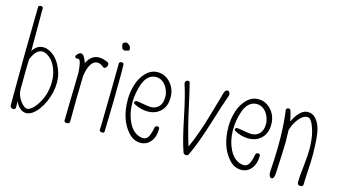

<svg xmlns="http://www.w3.org/2000/svg" viewBox="-86 -1081 2467 1396"><g transform="rotate(15 1147.0 -383.0)"><path d="M177 -26H175Q174 -25 172 -25Q146 -25 117 -65.5Q88 -106 88 -149Q88 -300 91 -376Q123 -456 170 -456Q188 -456 207 -445Q248 -422 271 -371Q294 -320 294 -262Q294 -156 236 -76Q207 -35 177 -26ZM170 -488Q122 -488 91 -439V-761Q91 -773 74 -773Q56 -773 56 -760Q49 -400 49 -91V-19Q49 -10 56 -3.5Q63 3 72 3Q90 3 90 -15V-62Q99 -34 121.5 -13.5Q144 7 171 7Q193 7 218 -10Q267 -46 299 -119.5Q331 -193 331 -264Q331 -333 297 -395Q263 -457 208 -480Q190 -488 170 -488Z M432 -472Q434 -473 436 -473Q457 -473 463 -377Q462 -310 460.5 -248Q459 -186 458 -146Q457 -106 456.5 -75Q456 -44 456 -30L455 -16Q455 1 475 1Q497 1 497 -18Q497 -199 502 -359Q509 -416 529 -449Q549 -482 578 -482Q600 -482 625 -462Q629 -458 634 -458Q643 -458 650 -467.5Q657 -477 657 -487Q657 -500 647 -504Q611 -521 581 -521Q521 -521 490 -454Q470 -516 445 -516Q430 -516 413 -493Q410 -488 410 -485Q410 -479 415 -475Q420 -471 426 -471Q429 -471 432 -472Z M719 -656Q719 -644 726 -628Q728 -623 732 -623L736 -620Q740 -618 745 -618Q749 -618 752 -619L772 -624Q781 -627 779 -641.5Q777 -656 769 -663Q752 -677 745 -677Q734 -677 725 -670.5Q716 -664 719 -656ZM723 -88Q721 -22 721 -12Q721 0 748 0Q758 0 758 -17Q765 -262 765 -421V-469Q764 -490 764 -515Q764 -530 748 -530Q729 -530 729 -513Q729 -488 727 -326Q724 -204 724 -160Q724 -121 723 -88Z M975 -278Q937 -285 923 -285Q918 -285 914 -280.5Q910 -276 910 -271Q910 -264 916 -261Q968 -233 1021 -233Q1081 -233 1119 -270.5Q1157 -308 1157 -373Q1157 -439 1116.5 -483.5Q1076 -528 1020 -528Q971 -528 933 -489.5Q895 -451 877 -393Q860 -336 860 -280Q860 -132 935 -46Q976 1 1029 1Q1075 1 1105 -35Q1135 -71 1135 -132Q1135 -147 1120 -147Q1103 -147 1100 -130Q1089 -72 1072 -52Q1058 -37 1039 -37Q1031 -37 1011 -42Q959 -59 928.5 -122.5Q898 -186 898 -264Q898 -341 924 -413Q955 -491 1018 -491Q1052 -491 1078.5 -465.5Q1105 -440 1116 -395Q1119 -382 1119 -367Q1119 -319 1095 -294.5Q1071 -270 1034 -270Q1017 -270 975 -278Z M1502 -441Q1497 -423 1490 -400Q1483 -377 1482 -372Q1476 -350 1464 -310Q1451 -264 1443 -241Q1434 -217 1422 -181Q1405 -129 1375 -64Q1340 -169 1297 -369Q1284 -430 1263 -514Q1260 -525 1248 -525Q1240 -525 1234 -519Q1228 -513 1228 -504Q1228 -499 1229 -497Q1255 -422 1289 -257Q1323 -90 1352 -11Q1357 1 1373 1Q1387 1 1391 -8Q1436 -100 1489 -270Q1541 -439 1563 -497Q1564 -499 1564 -504Q1564 -515 1558.5 -523Q1553 -531 1547 -531Q1537 -531 1530.5 -525Q1524 -519 1519 -503Q1508 -466 1502 -441Z M1733 -278Q1695 -285 1681 -285Q1676 -285 1672 -280.5Q1668 -276 1668 -271Q1668 -264 1674 -261Q1726 -233 1779 -233Q1839 -233 1877 -270.5Q1915 -308 1915 -373Q1915 -439 1874.5 -483.5Q1834 -528 1778 -528Q1729 -528 1691 -489.5Q1653 -451 1635 -393Q1618 -336 1618 -280Q1618 -132 1693 -46Q1734 1 1787 1Q1833 1 1863 -35Q1893 -71 1893 -132Q1893 -147 1878 -147Q1861 -147 1858 -130Q1847 -72 1830 -52Q1816 -37 1797 -37Q1789 -37 1769 -42Q1717 -59 1686.5 -122.5Q1656 -186 1656 -264Q1656 -341 1682 -413Q1713 -491 1776 -491Q1810 -491 1836.5 -465.5Q1863 -440 1874 -395Q1877 -382 1877 -367Q1877 -319 1853 -294.5Q1829 -270 1792 -270Q1775 -270 1733 -278Z M2253 -406Q2244 -461 2215 -498Q2189 -531 2149 -531Q2091 -531 2042 -431Q2036 -468 2024 -506Q2021 -520 2007 -520Q2000 -520 1994 -515Q1988 -510 1989 -504Q2016 -317 1996 -42V-34Q1996 -18 2002.5 -7.5Q2009 3 2018 3Q2036 3 2039 -38Q2049 -227 2049 -281Q2049 -299 2048 -324Q2047 -349 2047 -368Q2062 -420 2093 -457.5Q2124 -495 2155 -495Q2180 -495 2199 -449Q2218 -403 2225 -349Q2230 -297 2230 -275Q2230 -230 2221 -145Q2211 -62 2211 -20Q2211 3 2235 3Q2255 3 2255 -16Q2255 -43 2260 -128Q2264 -196 2264 -246Q2264 -253 2262 -309Q2261 -357 2253 -406Z"/></g></svg>

Font: Neythal
Style: Regular
Weight: 400
Designer: Tharique Azeez
Foundry: Tharique Azeez
Version: Version 0.44